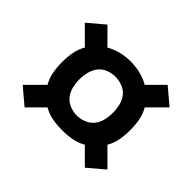

<svg xmlns="http://www.w3.org/2000/svg" viewBox="-111 -701 721 721"><g transform="rotate(45 250.0 -340.0)"><path d="M410 -120 349 -181Q327 -168 301.5 -163.5Q276 -159 250 -159Q224 -159 198.5 -163.5Q173 -168 151 -181L90 -120L25 -175L91 -241Q78 -263 73.5 -288.5Q69 -314 69 -340Q69 -366 73.5 -391.5Q78 -417 91 -439L25 -505L90 -560L151 -499Q174 -512 199 -518Q224 -524 250 -524Q276 -524 301 -518Q326 -512 349 -499L410 -560L475 -505L409 -439Q422 -417 426.5 -391.5Q431 -366 431 -340Q431 -314 426.5 -288.5Q422 -263 409 -241L475 -175ZM250 -237Q269 -237 287.5 -244.5Q306 -252 318 -267Q330 -282 334.5 -301.5Q339 -321 339 -340Q339 -359 334.5 -378.5Q330 -398 318 -413.5Q306 -429 287 -436Q268 -443 249 -443Q230 -443 211.5 -435.5Q193 -428 181.5 -412.5Q170 -397 165.5 -378Q161 -359 161 -340Q161 -321 165.5 -301.5Q170 -282 182 -267Q194 -252 212.5 -244.5Q231 -237 250 -237Z"/></g></svg>

Font: iosevka_custom_sans_ss08 XBd
Style: Regular
Weight: 800
Designer: Belleve Invis
Foundry: Belleve Invis
Version: Version 10.3.0; ttfautohint (v1.8.3)